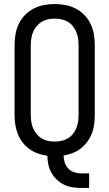

<svg xmlns="http://www.w3.org/2000/svg" viewBox="-20 -763 540 948"><path d="M379 165H420V93H379Q362 93 345 87Q328 81 316.5 68.5Q305 56 299.5 39Q294 22 294 5Q317 1 339 -7.5Q361 -16 379 -30Q397 -44 411 -63Q425 -82 433.5 -104Q442 -126 445 -149Q448 -172 448 -195V-540Q448 -567 443.5 -593.5Q439 -620 427.5 -644.5Q416 -669 397 -688.5Q378 -708 354 -720.5Q330 -733 303.5 -738Q277 -743 250 -743Q223 -743 196.5 -738Q170 -733 146 -720.5Q122 -708 103 -688.5Q84 -669 72.5 -644.5Q61 -620 56.5 -593.5Q52 -567 52 -540V-195Q52 -171 55.5 -147.5Q59 -124 68 -101.5Q77 -79 91.5 -60Q106 -41 125.5 -27Q145 -13 167.5 -5Q190 3 214 6Q214 27 218.5 48.5Q223 70 233.5 89Q244 108 260 123.5Q276 139 295.5 148.5Q315 158 336.5 161.5Q358 165 379 165ZM250 -64Q233 -64 216.5 -67.5Q200 -71 186 -79.5Q172 -88 161 -101Q150 -114 143.5 -129.5Q137 -145 134.5 -161.5Q132 -178 132 -195V-540Q132 -557 134.5 -573.5Q137 -590 143.5 -605.5Q150 -621 161 -634Q172 -647 186 -655.5Q200 -664 216.5 -667.5Q233 -671 250 -671Q267 -671 283.5 -667.5Q300 -664 314.5 -655.5Q329 -647 339.5 -634Q350 -621 356.5 -605.5Q363 -590 365.5 -573.5Q368 -557 368 -540V-195Q368 -178 365.5 -161.5Q363 -145 356.5 -129.5Q350 -114 339.5 -101Q329 -88 314.5 -79.5Q300 -71 283.5 -67.5Q267 -64 250 -64Z"/></svg>

Font: Iosevka SS09
Style: Regular
Weight: 400
Monospace: yes
Designer: Belleve Invis
Foundry: Belleve Invis
Version: Version 5.2.1; ttfautohint (v1.8.3)